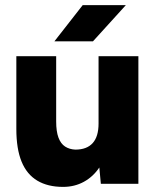

<svg xmlns="http://www.w3.org/2000/svg" viewBox="-20 -720 613 752"><path d="M227 12Q167 12 126 -12.5Q85 -37 64.5 -87Q44 -137 44 -215V-500H200V-244Q200 -205 209 -181Q218 -157 235 -146Q252 -135 275 -134Q320 -134 343 -159.5Q366 -185 366 -236V-500H522V0H375L369 -64Q345 -28 308.5 -8Q272 12 227 12ZM193 -558 304 -700H473L344 -558Z"/></svg>

Font: Figtree ExtraBold
Style: Regular
Weight: 800
Designer: Erik Kennedy
Foundry: Erik Kennedy
Version: Version 2.002